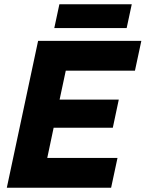

<svg xmlns="http://www.w3.org/2000/svg" viewBox="-20 -882 684 902"><path d="M12 0 159 -690H644L614 -550H289L260 -414H538L510 -282H232L202 -140H532L502 0ZM235 -750 259 -862H599L575 -750Z"/></svg>

Font: Radio Canada
Style: Italic
Weight: 400
Italic angle: -12°
Designer: Charles Daoud, Etienne Aubert Bonn, Alexandre Saumier Demers, Jacques Le Bailly
Foundry: Radio-Canada
Version: Version 2.104;gftools[0.9.28.dev5+ged2979d]